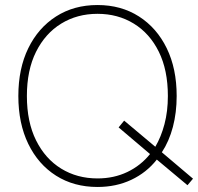

<svg xmlns="http://www.w3.org/2000/svg" viewBox="-20 -733 788 764"><path d="M368 11Q274 11 203 -34Q132 -79 92.5 -160.5Q53 -242 53 -351Q53 -460 92.5 -541Q132 -622 203 -667.5Q274 -713 368 -713Q462 -713 533 -667.5Q604 -622 643.5 -541Q683 -460 683 -351Q683 -285 668 -228Q653 -171 624 -127L748 -22L726 4L604 -98Q563 -46 502.5 -17.5Q442 11 368 11ZM368 -23Q433 -23 486.5 -48.5Q540 -74 577 -120L452 -226L474 -253L598 -149Q621 -188 634.5 -239Q648 -290 648 -351Q648 -454 612 -527Q576 -600 512.5 -639Q449 -678 368 -678Q287 -678 223.5 -639Q160 -600 123.5 -527Q87 -454 87 -351Q87 -248 123.5 -174.5Q160 -101 223.5 -62Q287 -23 368 -23Z"/></svg>

Font: Zen Kaku Gothic Antique Light
Style: Regular
Weight: 300
Designer: Yoshimichi Ohira
Foundry: Positype
Version: Version 1.001